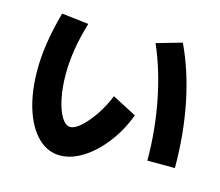

<svg xmlns="http://www.w3.org/2000/svg" viewBox="-103 -846 1145 1000"><g transform="rotate(15 469.0 -346.5)"><path d="M69.3 -380.9Q69.3 -451.7 81.3 -528.8Q93.3 -606 118.2 -696.3L263.7 -679.7Q239.7 -599.6 228.8 -530.8Q217.8 -461.9 217.8 -397.5Q217.8 -324.7 230.5 -264.9Q243.2 -205.1 264.6 -170.9Q286.1 -136.7 311.5 -136.7Q335.4 -136.7 368.9 -166.7Q402.3 -196.8 435.3 -246.1Q468.3 -295.4 490.2 -350.6L621.1 -282.2Q589.4 -196.8 536.4 -127.7Q483.4 -58.6 420.7 -19Q357.9 20.5 297.9 20.5Q231 20.5 179 -30Q127 -80.6 98.1 -171.9Q69.3 -263.2 69.3 -380.9ZM627.9 -673.8 764.6 -712.9Q828.1 -579.1 860.8 -416Q893.6 -252.9 893.6 -71.3H745.1Q745.1 -231.9 714.6 -388.9Q684.1 -545.9 627.9 -673.8Z"/></g></svg>

Font: Pretendard ExtraBold
Style: Regular
Weight: 800
Designer: Base glyphs from Inter by Rasmus Andersson; Hangeul glyphs from Noto Sans CJK(Source Han Sans) by Jang Soo-young and Kan
Foundry: Kil Hyung-jin
Version: Version 1.309